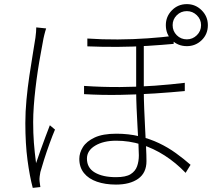

<svg xmlns="http://www.w3.org/2000/svg" viewBox="-20 -870 1040 932"><path d="M678 -662Q678 -627 678 -585.5Q678 -544 678 -504.5Q678 -465 678 -434Q678 -391 680 -342Q682 -293 684.5 -244.5Q687 -196 689 -155Q691 -114 691 -88Q691 -31 651 -2.5Q611 26 543 26Q491 26 450.5 12Q410 -2 387.5 -30Q365 -58 365 -99Q365 -128 382.5 -156Q400 -184 439.5 -202.5Q479 -221 545 -221Q604 -221 656 -208.5Q708 -196 752 -175Q796 -154 834 -126.5Q872 -99 905 -70L881 -31Q834 -80 779.5 -115Q725 -150 666 -168.5Q607 -187 544 -187Q482 -187 442 -163Q402 -139 402 -100Q402 -55 440.5 -32.5Q479 -10 543 -10Q591 -10 614 -24.5Q637 -39 645.5 -63Q654 -87 654 -116Q654 -136 652 -173Q650 -210 647.5 -255Q645 -300 643 -346Q641 -392 641 -431Q641 -463 641 -505Q641 -547 641 -589.5Q641 -632 641 -662ZM388 -453Q475 -447 562.5 -447.5Q650 -448 731 -454Q812 -460 877 -468V-428Q815 -422 733 -416.5Q651 -411 562 -409.5Q473 -408 388 -413ZM404 -683Q476 -678 551.5 -678.5Q627 -679 697.5 -684Q768 -689 823 -696V-657Q769 -652 698.5 -647.5Q628 -643 552 -642.5Q476 -642 404 -645ZM204 -732Q202 -726 199.5 -717.5Q197 -709 195 -700.5Q193 -692 191 -683Q185 -649 177.5 -609Q170 -569 163.5 -526Q157 -483 152 -439.5Q147 -396 144 -354.5Q141 -313 141 -277Q141 -223 144.5 -177.5Q148 -132 155 -78Q164 -104 176 -138.5Q188 -173 200.5 -205.5Q213 -238 222 -262L247 -241Q235 -213 220.5 -173Q206 -133 194 -95Q182 -57 176 -35Q174 -25 172.5 -13Q171 -1 172 9Q173 16 174 24.5Q175 33 176 38L139 42Q124 -14 113.5 -93Q103 -172 103 -273Q103 -327 108.5 -386Q114 -445 122.5 -501.5Q131 -558 139 -606.5Q147 -655 152 -687Q154 -702 155 -714.5Q156 -727 156 -737ZM818 -748Q818 -719 838 -699Q858 -679 887 -679Q915 -679 935.5 -699Q956 -719 956 -748Q956 -776 935.5 -796Q915 -816 887 -816Q858 -816 838 -796Q818 -776 818 -748ZM785 -748Q785 -790 814.5 -820Q844 -850 887 -850Q929 -850 959 -820Q989 -790 989 -748Q989 -704 959 -675Q929 -646 887 -646Q844 -646 814.5 -675Q785 -704 785 -748Z"/></svg>

Font: Noto Sans JP ExtraLight
Style: Regular
Weight: 250
Designer: Ryoko NISHIZUKA  (kana, bopomofo & ideographs); Paul D. Hunt (Latin, Greek & Cyrillic); Sandoll Communications , Soo-you
Foundry: Adobe
Version: Version 2.004-H2;hotconv 1.0.118;makeotfexe 2.5.65603